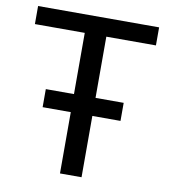

<svg xmlns="http://www.w3.org/2000/svg" viewBox="-82 -799 766 869"><g transform="rotate(10 301.0 -364.5)"><path d="M252 -281.7H122.6V-364.7H252V-646H22.9V-729H579.1V-646H351.1V-364.7H480.5V-281.7H351.1V0H252Z"/></g></svg>

Font: Vazir Code Hack
Style: Code-Hack
Weight: 400
Foundry: DejaVu fonts team - Redesigned by Saber Rastikerdar
Version: Version 1.1.2